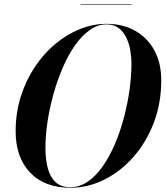

<svg xmlns="http://www.w3.org/2000/svg" viewBox="-20 -872 778 902"><path d="M310.5 10Q189 10 121.2 -61.5Q53.5 -133 53.5 -255Q53.5 -340.5 77.2 -416.8Q101 -493 142.5 -555.8Q184 -618.5 238.2 -664.2Q292.5 -710 354.5 -735Q416.5 -760 480.5 -760Q556.5 -760 614.2 -727.8Q672 -695.5 704.8 -636Q737.5 -576.5 737.5 -495Q737.5 -388 702.8 -296.2Q668 -204.5 607.8 -135.8Q547.5 -67 470.8 -28.5Q394 10 310.5 10ZM310.5 7.5Q354.5 7.5 392.8 -19Q431 -45.5 463 -91.2Q495 -137 520 -195.8Q545 -254.5 562.2 -319.8Q579.5 -385 588.5 -450Q597.5 -515 597.5 -573Q597.5 -605 591.8 -637.5Q586 -670 572.5 -697Q559 -724 536.5 -740.8Q514 -757.5 480.5 -757.5Q439 -757.5 401.8 -731Q364.5 -704.5 332.2 -658.8Q300 -613 274.8 -554.2Q249.5 -495.5 231.2 -430.2Q213 -365 203.2 -300Q193.5 -235 193.5 -177Q193.5 -124.5 204.2 -82.8Q215 -41 240.5 -16.8Q266 7.5 310.5 7.5ZM358.5 -850V-852.5H598.5V-850Z"/></svg>

Font: Bodoni Moda 72pt SemiBold
Style: Italic
Weight: 600
Italic angle: -13°
Designer: Owen Earl
Foundry: indestructible type
Version: Version 2.004